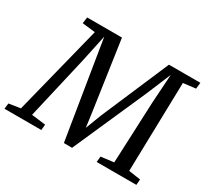

<svg xmlns="http://www.w3.org/2000/svg" viewBox="-184 -964 1269 1185"><g transform="rotate(30 450.5 -371.5)"><path d="M-35.7 0 -31 -40.2 51.1 -52.8 210.7 -688.1 118.5 -698.7 124.4 -743H372.6L443.7 -253.1L457.9 -148.9L499.9 -258.6L707.4 -743H931.3L926.4 -698.7L838.3 -688.1L822.7 -52.8L907.3 -40.2L904 0H621.3L625.3 -40.5L716.6 -52.1L735.6 -491.7L748.7 -694.1L674.2 -515.7L446 0.3L387.6 0L305.9 -503.7L275.1 -693.3L233.8 -499.4L130.5 -52.8L230.7 -40.2L226.7 0Z"/></g></svg>

Font: Merriweather 7pt Light
Style: Italic
Weight: 300
Italic angle: -7.8°
Designer: Eben Sorkin
Foundry: Eben Sorkin
Version: Version 2.200;gftools[0.9.31]